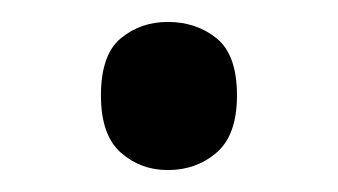

<svg xmlns="http://www.w3.org/2000/svg" viewBox="-20 -440 308 175"><path d="M72 -353Q72 -390 90 -405Q108 -420 133 -420Q159 -420 177.5 -405Q196 -390 196 -353Q196 -317 177.5 -301Q159 -285 133 -285Q108 -285 90 -301Q72 -317 72 -353Z"/></svg>

Font: Noto Sans Palmyrene
Style: Regular
Weight: 400
Designer: Monotype Design Team
Foundry: Monotype Imaging Inc.
Version: Version 2.001; ttfautohint (v1.8.4.7-5d5b)